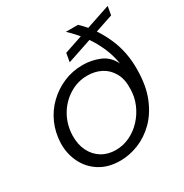

<svg xmlns="http://www.w3.org/2000/svg" viewBox="-166 -840 945 984"><g transform="rotate(-30 306.0 -348.0)"><path d="M267 12Q197 12 147 -19Q97 -50 71 -102.5Q45 -155 46 -217Q48 -280 71.5 -333Q95 -386 136 -425.5Q177 -465 229.5 -487.5Q282 -510 343 -510Q394 -510 441.5 -490.5Q489 -471 513 -421Q507 -460 494 -495.5Q481 -531 462 -565Q443 -599 416 -633Q389 -667 354 -700H426Q464 -664 491.5 -623Q519 -582 538 -538Q557 -494 566 -446.5Q575 -399 574 -348Q573 -254 545.5 -186.5Q518 -119 473.5 -75Q429 -31 375 -9.5Q321 12 267 12ZM274 -47Q318 -47 357.5 -66Q397 -85 427.5 -118Q458 -151 476 -193.5Q494 -236 494 -284Q496 -338 475 -375.5Q454 -413 418 -432Q382 -451 336 -451Q278 -451 228.5 -420Q179 -389 149.5 -337.5Q120 -286 118 -222Q117 -169 136.5 -130Q156 -91 191.5 -69Q227 -47 274 -47ZM293 -555 302 -606 606 -708 597 -657Z"/></g></svg>

Font: DM Sans 20pt Light
Style: Italic
Weight: 300
Italic angle: -10°
Version: Version 4.004;gftools[0.9.30]